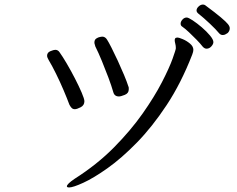

<svg xmlns="http://www.w3.org/2000/svg" viewBox="-20 -812 1040 844"><path d="M981 -667Q978 -665 972 -661.5Q966 -658 959 -658Q950 -658 943 -666Q930 -682 902.5 -708Q875 -734 851 -753Q844 -759 844 -766Q844 -775 853 -783.5Q862 -792 872 -792Q878 -792 882 -789Q928 -755 951 -735.5Q974 -716 982 -706Q990 -696 990 -688Q990 -676 981 -667ZM918 -627Q918 -618 909 -608Q900 -598 888 -598Q879 -598 871 -607Q861 -620 844.5 -637Q828 -654 811 -670Q794 -686 781 -695Q774 -699 774 -708Q774 -717 782 -726Q790 -735 801 -735Q808 -735 827 -722.5Q846 -710 867 -692Q888 -674 903 -656Q918 -638 918 -627ZM399 -608Q398 -613 396.5 -617Q395 -621 395 -625Q395 -637 403 -642.5Q411 -648 419.5 -649.5Q428 -651 429 -651Q443 -651 451 -637Q457 -628 470 -602.5Q483 -577 498 -544.5Q513 -512 525.5 -482Q538 -452 544 -433Q546 -429 546 -425.5Q546 -422 546 -419Q546 -402 528.5 -395Q511 -388 503 -388Q483 -388 478 -407Q470 -435 456.5 -471Q443 -507 428 -543.5Q413 -580 399 -608ZM284 12Q274 12 274 7Q274 -3 308 -26Q407 -89 481 -164Q555 -239 607 -313Q659 -387 691.5 -450Q724 -513 738.5 -553.5Q753 -594 753 -600Q753 -611 750.5 -620Q748 -629 748 -636Q748 -639 750 -643Q752 -647 761 -647Q766 -647 783 -640Q800 -633 815 -620.5Q830 -608 830 -593Q830 -585 825 -572Q776 -446 712.5 -350Q649 -254 581.5 -185Q514 -116 452.5 -72.5Q391 -29 346 -8.5Q301 12 284 12ZM285 -352Q275 -379 259.5 -415.5Q244 -452 226.5 -487.5Q209 -523 194 -548Q191 -553 189 -558Q187 -563 187 -567Q187 -581 201.5 -587Q216 -593 223 -593Q235 -593 242 -582Q255 -564 273.5 -532.5Q292 -501 309.5 -467Q327 -433 339 -405Q351 -377 351 -367Q351 -349 334.5 -340.5Q318 -332 309 -332Q300 -332 294.5 -338Q289 -344 285 -352Z"/></svg>

Font: Moon Stars Kai T
Style: Regular
Weight: 400
Designer: GuiWonder
Version: Version 1.101